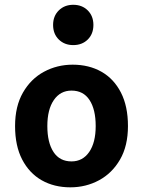

<svg xmlns="http://www.w3.org/2000/svg" viewBox="-20 -782 606 814"><path d="M43.9 -247.6Q43.9 -331.5 77.4 -389.6Q110.8 -447.8 166.5 -477.8Q222.2 -507.8 288.1 -507.8Q357.4 -507.8 410.2 -477.8Q462.9 -447.8 492.7 -389.6Q522.5 -331.5 522.5 -247.6Q522.5 -163.6 489 -105.7Q455.6 -47.9 399.9 -17.8Q344.2 12.2 278.3 12.2Q209.5 12.2 156.7 -17.8Q104 -47.9 74 -105.7Q43.9 -163.6 43.9 -247.6ZM180.7 -247.6Q180.7 -177.7 206.8 -137.7Q232.9 -97.7 283.2 -97.7Q330.6 -97.7 358.2 -137.7Q385.7 -177.7 385.7 -247.6Q385.7 -317.9 359.6 -357.9Q333.5 -397.9 283.2 -397.9Q235.8 -397.9 208.3 -357.9Q180.7 -317.9 180.7 -247.6ZM205.1 -676.3Q205.1 -713.9 229.2 -737.8Q253.4 -761.7 290.5 -761.7Q328.1 -761.7 352.1 -737.8Q376 -713.9 376 -676.3Q376 -638.2 352.1 -614.5Q328.1 -590.8 290.5 -590.8Q253.4 -590.8 229.2 -614.5Q205.1 -638.2 205.1 -676.3Z"/></svg>

Font: Andika
Style: Bold
Weight: 700
Designer: Victor Gaultney, Annie Olsen, Julie Remington, Don Collingsworth, Eric Hays, Becca Hirsbrunner
Foundry: SIL International
Version: Version 6.101